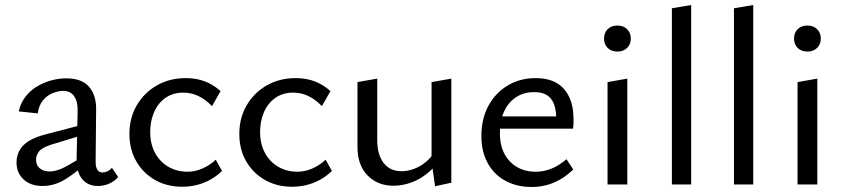

<svg xmlns="http://www.w3.org/2000/svg" viewBox="-20 -737 3377 767"><path d="M371 6Q331 6 308 -22Q285 -50 286 -104L290 -289Q291 -319 284 -337.5Q277 -356 264 -365Q251 -374 232 -374Q213 -374 190.5 -365Q168 -356 151.5 -336Q135 -316 131 -284L55 -292Q61 -321 78 -345.5Q95 -370 121.5 -387.5Q148 -405 180 -414.5Q212 -424 245 -424Q307 -424 336 -390Q365 -356 364 -299L362 -89Q362 -70 369 -59Q376 -48 389 -48Q399 -48 409.5 -53Q420 -58 427 -67L452 -30Q439 -14 417.5 -4Q396 6 371 6ZM150 6Q103 6 74.5 -20Q46 -46 46 -88Q46 -112 56.5 -133.5Q67 -155 92.5 -172Q118 -189 165 -201L330 -244L335 -205L184 -159Q147 -147 135.5 -131.5Q124 -116 124 -99Q124 -76 139.5 -64Q155 -52 178 -52Q207 -52 243 -71.5Q279 -91 324 -120L333 -93Q290 -52 244.5 -23Q199 6 150 6Z M708 9Q647 9 599.5 -18Q552 -45 524.5 -92.5Q497 -140 497 -202Q497 -266 526.5 -316.5Q556 -367 607 -396Q658 -425 722 -425Q765 -425 799.5 -411.5Q834 -398 861 -373L827 -313Q802 -339 773.5 -353Q745 -367 712 -367Q671 -367 641 -346Q611 -325 595.5 -289Q580 -253 580 -210Q580 -162 599.5 -126Q619 -90 653 -70.5Q687 -51 729 -51Q759 -51 788 -63.5Q817 -76 842 -99L867 -54Q843 -31 816 -17Q789 -3 762 3Q735 9 708 9Z M1147 9Q1086 9 1038.5 -18Q991 -45 963.5 -92.5Q936 -140 936 -202Q936 -266 965.5 -316.5Q995 -367 1046 -396Q1097 -425 1161 -425Q1204 -425 1238.5 -411.5Q1273 -398 1300 -373L1266 -313Q1241 -339 1212.5 -353Q1184 -367 1151 -367Q1110 -367 1080 -346Q1050 -325 1034.5 -289Q1019 -253 1019 -210Q1019 -162 1038.5 -126Q1058 -90 1092 -70.5Q1126 -51 1168 -51Q1198 -51 1227 -63.5Q1256 -76 1281 -99L1306 -54Q1282 -31 1255 -17Q1228 -3 1201 3Q1174 9 1147 9Z M1552 5Q1489 5 1448.5 -36Q1408 -77 1408 -150V-409L1487 -423V-177Q1487 -119 1512.5 -86Q1538 -53 1584 -53Q1609 -53 1635.5 -63Q1662 -73 1685.5 -93.5Q1709 -114 1724 -147L1751 -123Q1728 -80 1695.5 -51.5Q1663 -23 1626 -9Q1589 5 1552 5ZM1718 7 1704 -92V-409L1783 -423V-7Z M2104 10Q2045 10 1999.5 -14.5Q1954 -39 1928.5 -85Q1903 -131 1903 -194Q1903 -263 1931.5 -315Q1960 -367 2009 -396Q2058 -425 2120 -425Q2195 -425 2233 -381.5Q2271 -338 2271 -262Q2271 -253 2271 -243Q2271 -233 2269 -223H2202V-263Q2202 -316 2181 -342.5Q2160 -369 2114 -369Q2073 -369 2042 -349Q2011 -329 1994 -292Q1977 -255 1977 -205Q1977 -134 2016.5 -92.5Q2056 -51 2120 -51Q2153 -51 2183.5 -63.5Q2214 -76 2243 -101L2270 -60Q2243 -34 2215 -18.5Q2187 -3 2159 3.5Q2131 10 2104 10ZM1945 -223 1954 -272H2259V-223Z M2407 0V-409L2486 -423V0ZM2447 -531Q2422 -531 2407.5 -545.5Q2393 -560 2393 -583Q2393 -606 2407.5 -620.5Q2422 -635 2447 -635Q2470 -635 2485 -620.5Q2500 -606 2500 -583Q2500 -560 2485 -545.5Q2470 -531 2447 -531Z M2664 0V-704L2741 -717V0Z M2912 0V-704L2989 -717V0Z M3166 0V-409L3245 -423V0ZM3206 -531Q3181 -531 3166.5 -545.5Q3152 -560 3152 -583Q3152 -606 3166.5 -620.5Q3181 -635 3206 -635Q3229 -635 3244 -620.5Q3259 -606 3259 -583Q3259 -560 3244 -545.5Q3229 -531 3206 -531Z"/></svg>

Font: Ysabeau Office Medium
Style: Regular
Weight: 500
Designer: Christian Thalmann (Catharsis Fonts)
Version: Version 2.001;gftools[0.9.30]; featfreeze: tnum,lnum,ss02